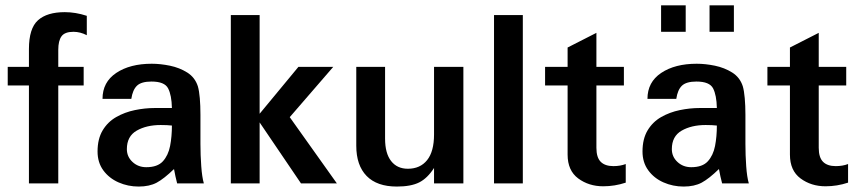

<svg xmlns="http://www.w3.org/2000/svg" viewBox="-20 -684 3205 716"><path d="M303.7 -552.7V-625Q261.7 -638.7 221.7 -638.7Q155.3 -638.7 121.6 -608.4Q87.9 -578.1 87.9 -501V-434.6H8.8V-365.2H87.9V0H197.3V-365.2H292V-434.6H197.3V-498Q197.3 -532.2 209.5 -548.8Q221.7 -565.4 253.9 -565.4Q279.3 -565.4 303.7 -552.7Z M621.1 -215.8Q621.1 -174.8 614.3 -139.6Q607.4 -104.5 587.4 -82.5Q567.4 -60.5 525.4 -60.5Q495.1 -60.5 474.1 -80.1Q453.1 -99.6 453.1 -127.9Q453.1 -175.8 489.7 -196.8Q526.4 -217.8 579.1 -217.8Q604.5 -217.8 621.1 -215.8ZM740.2 0Q733.4 -23.4 730.5 -64.5Q727.5 -105.5 727.5 -147.5V-255.9Q727.5 -290 725.1 -317.9Q722.7 -345.7 717.8 -362.3Q707 -395.5 678.2 -413.6Q649.4 -431.6 613.8 -439Q578.1 -446.3 545.9 -446.3Q464.8 -446.3 413.6 -412.1Q362.3 -377.9 362.3 -315.4H469.7Q474.6 -348.6 490.7 -364.3Q506.8 -379.9 544.9 -379.9Q593.8 -379.9 606.9 -354.5Q620.1 -329.1 621.1 -281.2H557.6Q520.5 -281.2 482.9 -273.4Q445.3 -265.6 413.6 -247.6Q381.8 -229.5 362.8 -197.8Q343.8 -166 343.8 -119.1Q343.8 -78.1 365.2 -48.8Q386.7 -19.5 421.9 -3.9Q457 11.7 497.1 11.7Q537.1 11.7 564.5 -2.9Q591.8 -17.6 628.9 -53.7Q630.9 -42 634.3 -26.4Q637.7 -10.7 640.6 0Z M1236.3 0 1060.5 -247.1 1222.7 -434.6H1092.8L948.2 -259.8V-627.9H840.8V0H948.2V-227.5L1102.5 0Z M1708 0V-434.6H1598.6V-182.6Q1598.6 -119.1 1572.8 -86.9Q1546.9 -54.7 1501 -54.7Q1460.9 -54.7 1438.5 -83.5Q1416 -112.3 1416 -167V-434.6H1308.6V-140.6Q1308.6 -67.4 1347.2 -27.8Q1385.7 11.7 1460 11.7Q1512.7 11.7 1543.5 -3.9Q1574.2 -19.5 1598.6 -57.6V0Z M1929.7 0V-627.9H1822.3V0Z M2313.5 -2.9V-72.3Q2293 -64.5 2267.6 -64.5Q2236.3 -64.5 2220.2 -80.6Q2204.1 -96.7 2204.1 -132.8V-365.2H2306.6V-434.6H2204.1V-561.5L2096.7 -506.8V-434.6H2012.7V-365.2H2096.7V-107.4Q2096.7 -47.9 2136.2 -18.6Q2175.8 10.7 2229.5 10.7Q2272.5 10.7 2313.5 -2.9Z M2653.3 -215.8Q2653.3 -174.8 2646.5 -139.6Q2639.6 -104.5 2619.6 -82.5Q2599.6 -60.5 2557.6 -60.5Q2527.3 -60.5 2506.3 -80.1Q2485.4 -99.6 2485.4 -127.9Q2485.4 -175.8 2522 -196.8Q2558.6 -217.8 2611.3 -217.8Q2636.7 -217.8 2653.3 -215.8ZM2772.5 0Q2765.6 -23.4 2762.7 -64.5Q2759.8 -105.5 2759.8 -147.5V-255.9Q2759.8 -290 2757.3 -317.9Q2754.9 -345.7 2750 -362.3Q2739.3 -395.5 2710.4 -413.6Q2681.6 -431.6 2646 -439Q2610.4 -446.3 2578.1 -446.3Q2497.1 -446.3 2445.8 -412.1Q2394.5 -377.9 2394.5 -315.4H2502Q2506.8 -348.6 2522.9 -364.3Q2539.1 -379.9 2577.1 -379.9Q2626 -379.9 2639.2 -354.5Q2652.3 -329.1 2653.3 -281.2H2589.8Q2552.7 -281.2 2515.1 -273.4Q2477.5 -265.6 2445.8 -247.6Q2414.1 -229.5 2395 -197.8Q2376 -166 2376 -119.1Q2376 -78.1 2397.5 -48.8Q2418.9 -19.5 2454.1 -3.9Q2489.3 11.7 2529.3 11.7Q2569.3 11.7 2596.7 -2.9Q2624 -17.6 2661.1 -53.7Q2663.1 -42 2666.5 -26.4Q2669.9 -10.7 2672.9 0ZM2626 -565.4V-664.1H2716.8V-565.4ZM2445.3 -565.4V-664.1H2537.1V-565.4Z M3142.6 -2.9V-72.3Q3122.1 -64.5 3096.7 -64.5Q3065.4 -64.5 3049.3 -80.6Q3033.2 -96.7 3033.2 -132.8V-365.2H3135.7V-434.6H3033.2V-561.5L2925.8 -506.8V-434.6H2841.8V-365.2H2925.8V-107.4Q2925.8 -47.9 2965.3 -18.6Q3004.9 10.7 3058.6 10.7Q3101.6 10.7 3142.6 -2.9Z"/></svg>

Font: Namkio Khamti
Style: Bold
Weight: 700
Designer: Debbi Hosken
Foundry: SIL International
Version: Version 3.917